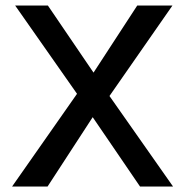

<svg xmlns="http://www.w3.org/2000/svg" viewBox="-20 -678 674 698"><path d="M260 -337 35 -658H154L320 -414L479 -658H607L378 -329L609 0H489L317 -252L153 0H24Z"/></svg>

Font: Ysabeau Infant Semibold
Style: Regular
Weight: 600
Designer: Christian Thalmann (Catharsis Fonts)
Version: Version 0.003